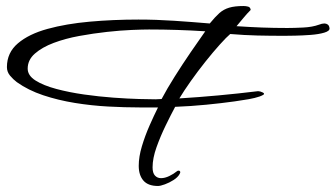

<svg xmlns="http://www.w3.org/2000/svg" viewBox="-20 -569 1115 638"><path d="M505 49Q472 49 456.5 31Q441 13 441 -18Q441 -48 451.5 -83Q462 -118 477 -152Q492 -186 505 -212H444Q395 -212 339.5 -215Q284 -218 228.5 -227Q173 -236 123.5 -252.5Q74 -269 36 -296Q24 -305 13.5 -317.5Q3 -330 3 -346Q3 -394 39.5 -425Q76 -456 138 -473Q200 -490 278 -497Q356 -504 440 -504Q499 -504 558.5 -500Q618 -496 677 -491Q695 -513 709 -525.5Q723 -538 741.5 -543.5Q760 -549 789 -549Q797 -549 804.5 -547Q812 -545 813 -536Q800 -523 789 -509.5Q778 -496 766 -482Q811 -479 850.5 -477.5Q890 -476 935 -476Q957 -476 987.5 -477.5Q1018 -479 1040 -487Q1050 -491 1058 -491Q1064 -491 1069 -487.5Q1074 -484 1075 -475Q1076 -466 1057.5 -460.5Q1039 -455 1012 -453Q985 -451 960.5 -450.5Q936 -450 925 -450Q878 -450 835.5 -451Q793 -452 745 -456Q733 -446 710.5 -421Q688 -396 662.5 -364Q637 -332 614 -299.5Q591 -267 576 -242Q641 -246 706 -252Q771 -258 837 -266H838Q844 -266 852.5 -262Q861 -258 855 -254Q845 -248 826 -243.5Q807 -239 788 -236.5Q769 -234 759 -232Q716 -226 665 -221Q614 -216 562 -214Q548 -188 530.5 -152Q513 -116 500 -79.5Q487 -43 487 -13Q487 6 495 14.5Q503 23 515 23Q528 23 542.5 16Q557 9 568 0Q570 -2 574 -2Q577 -2 578.5 1Q580 4 577 9Q571 20 557 29Q543 38 528 43.5Q513 49 505 49ZM497 -239 517 -240Q535 -274 560.5 -314.5Q586 -355 613 -394.5Q640 -434 662 -465Q569 -471 475 -471Q455 -471 418 -469.5Q381 -468 335.5 -463Q290 -458 243.5 -449.5Q197 -441 158.5 -426.5Q120 -412 96 -391Q72 -370 72 -341Q72 -318 98 -301.5Q124 -285 167 -273.5Q210 -262 259.5 -255Q309 -248 357 -244.5Q405 -241 442.5 -240Q480 -239 497 -239Z"/></svg>

Font: Corinthia
Style: Bold
Weight: 700
Designer: Robert E. Leuschke
Foundry: Robert E. Leuschke
Version: Version 1.013; ttfautohint (v1.8.3)